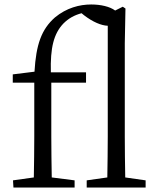

<svg xmlns="http://www.w3.org/2000/svg" viewBox="-20 -837 701 857"><path d="M539 -45C538 -104 537 -169 537 -228V-644L540 -799L528 -807L494 -790C470 -808 429 -817 387 -817C335 -817 277 -802 225 -759C165 -706 141 -638 134 -517L37 -505V-468H133V-228C133 -167 132 -106 131 -45L38 -32L40 0H313V-32L211 -45C210 -106 209 -167 209 -228V-468H364V-514H207C204 -624 220 -687 263 -732C286 -755 311 -769 344 -778L355 -769C394 -739 432 -723 461 -722V-228C461 -169 460 -104 459 -45L367 -32V0H630V-32Z"/></svg>

Font: Source Han Serif AKR9
Style: Regular
Weight: 400
Designer: Ryoko NISHIZUKA 西塚涼子 (kana & ideographs); Frank Grießhammer (Latin, Greek & Cyrillic); Sandoll Communications 산돌커뮤니케이션, 
Foundry: Adobe Systems Incorporated
Version: Version 1.005;hotconv 1.0.107;makeotfexe 2.5.65593